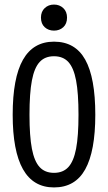

<svg xmlns="http://www.w3.org/2000/svg" viewBox="-20 -819 478 849"><path d="M36.1 -311.5Q36.1 -474.6 81.5 -554.7Q127 -634.8 218.8 -634.8Q312.5 -634.8 356.9 -555.2Q401.4 -475.6 401.4 -311.5Q401.4 -150.4 356.9 -70.3Q312.5 9.8 218.8 9.8Q127 9.8 81.5 -70.8Q36.1 -151.4 36.1 -311.5ZM327.1 -311.5Q327.1 -407.2 316.4 -463.4Q305.7 -519.5 282.2 -544.9Q258.8 -570.3 218.8 -570.3Q178.7 -570.3 155.3 -544.9Q131.8 -519.5 121.1 -463.4Q110.4 -407.2 110.4 -311.5Q110.4 -216.8 121.1 -161.1Q131.8 -105.5 155.3 -80.1Q178.7 -54.7 218.8 -54.7Q258.8 -54.7 282.2 -80.1Q305.7 -105.5 316.4 -161.1Q327.1 -216.8 327.1 -311.5ZM218.8 -798.8Q243.2 -798.8 259.8 -783.2Q276.4 -767.6 276.4 -741.2Q276.4 -713.9 259.8 -698.7Q243.2 -683.6 218.8 -683.6Q194.3 -683.6 177.7 -698.7Q161.1 -713.9 161.1 -741.2Q161.1 -767.6 177.7 -783.2Q194.3 -798.8 218.8 -798.8Z"/></svg>

Font: Sudo Var
Style: Regular
Weight: 400
Monospace: yes
Designer: Jens Kutilek
Foundry: Jens Kutilek
Version: Version 0.065;FEAKit 1.0